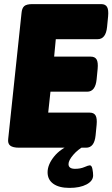

<svg xmlns="http://www.w3.org/2000/svg" viewBox="-20 -720 548 936"><path d="M73 0Q43 0 30 -10Q17 -20 20 -43L85 -657Q87 -680 98 -690Q109 -700 139 -700H473Q494 -700 502 -686Q510 -672 507 -640L502 -589Q496 -529 456 -529H252L244 -444H422Q443 -444 451 -430Q459 -416 456 -384L451 -333Q445 -273 405 -273H226L215 -171H417Q438 -171 446 -157Q454 -143 451 -111L446 -60Q440 0 400 0ZM319 196Q268 196 240 176Q212 156 212 120Q212 83 243 44Q274 5 330 -17L394 -10Q360 8 337 35Q314 62 314 80Q314 103 346 103Q372 103 391.5 94.5Q411 86 418 86Q427 86 430.5 103.5Q434 121 434 135Q434 162 402 179Q370 196 319 196Z"/></svg>

Font: Asap Semi Condensed Semi Condensed Black
Style: Italic
Weight: 900
Width: 4
Italic angle: -6°
Designer: Pablo Cosgaya
Foundry: Omnibus-Type
Version: Version 3.001; ttfautohint (v1.8.4.7-5d5b)